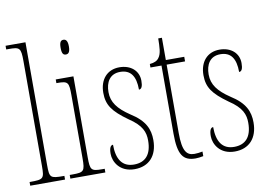

<svg xmlns="http://www.w3.org/2000/svg" viewBox="-80 -889 1442 1027"><g transform="rotate(-10 640.5 -375.0)"><path d="M7 0H196V-20H192C119 -20 115 -24 115 -94V-760H7V-740H20C80 -740 87 -736 87 -662V-94C87 -24 83 -20 10 -20H7Z M317 -658C330 -658 340 -666 340 -698C340 -729 330 -738 317 -738C303 -738 295 -729 295 -698C295 -666 303 -658 317 -658ZM225 0H415V-20H402C342 -20 336 -26 336 -96V-536H240V-516H246C304 -516 308 -508 308 -437V-96C308 -26 302 -20 241 -20H225Z M573 10C651 10 698 -41 698 -126C698 -185 678 -234 600 -283C536 -326 506 -365 506 -420C506 -473 529 -516 586 -516C643 -516 669 -478 669 -405C684 -405 690 -421 690 -450C690 -504 648 -541 586 -541C519 -541 478 -493 478 -421C478 -355 505 -317 586 -259C656 -213 670 -174 670 -129C670 -52 635 -15 574 -15C510 -15 481 -60 481 -139C468 -139 460 -125 460 -93C460 -50 492 10 573 10Z M904 10C915 10 931 8 946 5V-20C929 -17 918 -15 902 -15C860 -15 838 -40 838 -140V-511H938V-536H838V-657H818C817 -610 817 -575 800 -553C791 -540 775 -532 750 -530V-511H810V-141C810 -26 836 10 904 10Z M1117 10C1195 10 1242 -41 1242 -126C1242 -185 1222 -234 1144 -283C1080 -326 1050 -365 1050 -420C1050 -473 1073 -516 1130 -516C1187 -516 1213 -478 1213 -405C1228 -405 1234 -421 1234 -450C1234 -504 1192 -541 1130 -541C1063 -541 1022 -493 1022 -421C1022 -355 1049 -317 1130 -259C1200 -213 1214 -174 1214 -129C1214 -52 1179 -15 1118 -15C1054 -15 1025 -60 1025 -139C1012 -139 1004 -125 1004 -93C1004 -50 1036 10 1117 10Z"/></g></svg>

Font: Noto Serif Hebrew ExtraCondensed Thin
Style: Regular
Weight: 100
Width: 2
Designer: Monotype Design Team
Foundry: Monotype Imaging Inc.
Version: Version 2.004